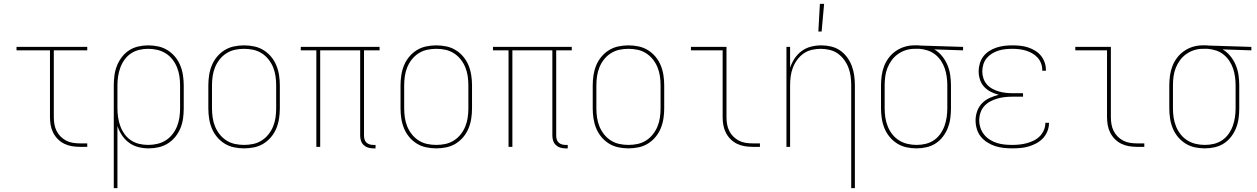

<svg xmlns="http://www.w3.org/2000/svg" viewBox="-20 -764 6540 999"><path d="M395 0Q374 0 353.5 -3.5Q333 -7 314.5 -16Q296 -25 281 -40Q266 -55 256.5 -74Q247 -93 243.5 -113.5Q240 -134 240 -155V-502H66V-520H434V-502H260V-155Q260 -136 263 -118Q266 -100 274 -83.5Q282 -67 295 -54Q308 -41 324 -32.5Q340 -24 358.5 -21Q377 -18 395 -18H434V0Z M572 215V-320Q572 -346 575.5 -372Q579 -398 588.5 -422Q598 -446 614 -467Q630 -488 651.5 -502Q673 -516 699 -522Q725 -528 751 -528Q777 -528 803 -522.5Q829 -517 851.5 -503Q874 -489 891 -468.5Q908 -448 918 -423.5Q928 -399 932 -372.5Q936 -346 936 -320V-200Q936 -174 932.5 -148Q929 -122 919 -97.5Q909 -73 892.5 -52.5Q876 -32 854 -18Q832 -4 806 2Q780 8 754 8Q727 8 700.5 1.5Q674 -5 652 -21Q630 -37 615 -59.5Q600 -82 591 -108V215ZM751 -10Q775 -10 798.5 -15.5Q822 -21 842 -33.5Q862 -46 877 -65Q892 -84 901 -106.5Q910 -129 913.5 -152.5Q917 -176 917 -200V-320Q917 -344 913.5 -367.5Q910 -391 901 -413.5Q892 -436 877 -455Q862 -474 842 -486.5Q822 -499 798.5 -504.5Q775 -510 751 -510Q727 -510 704 -504.5Q681 -499 661.5 -486Q642 -473 628 -453.5Q614 -434 606 -412Q598 -390 594.5 -366.5Q591 -343 591 -320V-200Q591 -177 594.5 -153.5Q598 -130 606 -108Q614 -86 628 -66.5Q642 -47 661.5 -34Q681 -21 704 -15.5Q727 -10 751 -10Z M1250 8Q1224 8 1197.5 2.5Q1171 -3 1148.5 -17Q1126 -31 1109 -51.5Q1092 -72 1082 -96.5Q1072 -121 1068 -147.5Q1064 -174 1064 -200V-320Q1064 -346 1068 -372.5Q1072 -399 1082 -423.5Q1092 -448 1109 -468.5Q1126 -489 1148.5 -503Q1171 -517 1197.5 -522.5Q1224 -528 1250 -528Q1276 -528 1302.5 -522.5Q1329 -517 1351.5 -503Q1374 -489 1391 -468.5Q1408 -448 1418 -423.5Q1428 -399 1432 -372.5Q1436 -346 1436 -320V-200Q1436 -174 1432 -147.5Q1428 -121 1418 -96.5Q1408 -72 1391 -51.5Q1374 -31 1351.5 -17Q1329 -3 1302.5 2.5Q1276 8 1250 8ZM1250 -10Q1274 -10 1297.5 -15Q1321 -20 1341.5 -33Q1362 -46 1377 -65Q1392 -84 1401 -106Q1410 -128 1413.5 -152Q1417 -176 1417 -200V-320Q1417 -344 1413.5 -368Q1410 -392 1401 -414Q1392 -436 1377 -455Q1362 -474 1341.5 -487Q1321 -500 1297.5 -505Q1274 -510 1250 -510Q1226 -510 1202.5 -505Q1179 -500 1158.5 -487Q1138 -474 1123 -455Q1108 -436 1099 -414Q1090 -392 1086.5 -368Q1083 -344 1083 -320V-200Q1083 -176 1086.5 -152Q1090 -128 1099 -106Q1108 -84 1123 -65Q1138 -46 1158.5 -33Q1179 -20 1202.5 -15Q1226 -10 1250 -10Z M1922 8Q1908 8 1895 4Q1882 0 1872 -9.5Q1862 -19 1858 -32Q1854 -45 1854 -58V-502H1646V0H1626V-502H1545V-520H1955V-502H1874V-58Q1874 -49 1876.5 -39.5Q1879 -30 1886 -23Q1893 -16 1902.5 -13Q1912 -10 1922 -10H1934V8Z M2250 8Q2224 8 2197.5 2.5Q2171 -3 2148.5 -17Q2126 -31 2109 -51.5Q2092 -72 2082 -96.5Q2072 -121 2068 -147.5Q2064 -174 2064 -200V-320Q2064 -346 2068 -372.5Q2072 -399 2082 -423.5Q2092 -448 2109 -468.5Q2126 -489 2148.5 -503Q2171 -517 2197.5 -522.5Q2224 -528 2250 -528Q2276 -528 2302.5 -522.5Q2329 -517 2351.5 -503Q2374 -489 2391 -468.5Q2408 -448 2418 -423.5Q2428 -399 2432 -372.5Q2436 -346 2436 -320V-200Q2436 -174 2432 -147.5Q2428 -121 2418 -96.5Q2408 -72 2391 -51.5Q2374 -31 2351.5 -17Q2329 -3 2302.5 2.5Q2276 8 2250 8ZM2250 -10Q2274 -10 2297.5 -15Q2321 -20 2341.5 -33Q2362 -46 2377 -65Q2392 -84 2401 -106Q2410 -128 2413.5 -152Q2417 -176 2417 -200V-320Q2417 -344 2413.5 -368Q2410 -392 2401 -414Q2392 -436 2377 -455Q2362 -474 2341.5 -487Q2321 -500 2297.5 -505Q2274 -510 2250 -510Q2226 -510 2202.5 -505Q2179 -500 2158.5 -487Q2138 -474 2123 -455Q2108 -436 2099 -414Q2090 -392 2086.5 -368Q2083 -344 2083 -320V-200Q2083 -176 2086.5 -152Q2090 -128 2099 -106Q2108 -84 2123 -65Q2138 -46 2158.5 -33Q2179 -20 2202.5 -15Q2226 -10 2250 -10Z M2922 8Q2908 8 2895 4Q2882 0 2872 -9.5Q2862 -19 2858 -32Q2854 -45 2854 -58V-502H2646V0H2626V-502H2545V-520H2955V-502H2874V-58Q2874 -49 2876.5 -39.5Q2879 -30 2886 -23Q2893 -16 2902.5 -13Q2912 -10 2922 -10H2934V8Z M3250 8Q3224 8 3197.5 2.5Q3171 -3 3148.5 -17Q3126 -31 3109 -51.5Q3092 -72 3082 -96.5Q3072 -121 3068 -147.5Q3064 -174 3064 -200V-320Q3064 -346 3068 -372.5Q3072 -399 3082 -423.5Q3092 -448 3109 -468.5Q3126 -489 3148.5 -503Q3171 -517 3197.5 -522.5Q3224 -528 3250 -528Q3276 -528 3302.5 -522.5Q3329 -517 3351.5 -503Q3374 -489 3391 -468.5Q3408 -448 3418 -423.5Q3428 -399 3432 -372.5Q3436 -346 3436 -320V-200Q3436 -174 3432 -147.5Q3428 -121 3418 -96.5Q3408 -72 3391 -51.5Q3374 -31 3351.5 -17Q3329 -3 3302.5 2.5Q3276 8 3250 8ZM3250 -10Q3274 -10 3297.5 -15Q3321 -20 3341.5 -33Q3362 -46 3377 -65Q3392 -84 3401 -106Q3410 -128 3413.5 -152Q3417 -176 3417 -200V-320Q3417 -344 3413.5 -368Q3410 -392 3401 -414Q3392 -436 3377 -455Q3362 -474 3341.5 -487Q3321 -500 3297.5 -505Q3274 -510 3250 -510Q3226 -510 3202.5 -505Q3179 -500 3158.5 -487Q3138 -474 3123 -455Q3108 -436 3099 -414Q3090 -392 3086.5 -368Q3083 -344 3083 -320V-200Q3083 -176 3086.5 -152Q3090 -128 3099 -106Q3108 -84 3123 -65Q3138 -46 3158.5 -33Q3179 -20 3202.5 -15Q3226 -10 3250 -10Z M3895 0Q3874 0 3853.5 -3.5Q3833 -7 3814.5 -16Q3796 -25 3781 -40Q3766 -55 3756.5 -74Q3747 -93 3743.5 -113.5Q3740 -134 3740 -155V-502H3575V-520H3760V-155Q3760 -136 3763 -118Q3766 -100 3774 -83.5Q3782 -67 3795 -54Q3808 -41 3824 -32.5Q3840 -24 3858.5 -21Q3877 -18 3895 -18H3934V0Z M4238 -600 4246 -744H4268L4255 -600ZM4409 215V-320Q4409 -343 4406 -366.5Q4403 -390 4394.5 -412Q4386 -434 4372 -453Q4358 -472 4339 -485.5Q4320 -499 4296.5 -504.5Q4273 -510 4250 -510Q4227 -510 4203.5 -504.5Q4180 -499 4161 -485.5Q4142 -472 4128 -453Q4114 -434 4105.5 -412Q4097 -390 4094 -366.5Q4091 -343 4091 -320V0H4072V-520H4091V-412Q4100 -438 4115 -460.5Q4130 -483 4152 -499Q4174 -515 4200.5 -521.5Q4227 -528 4253 -528Q4279 -528 4304.5 -522Q4330 -516 4351 -501.5Q4372 -487 4387.5 -466Q4403 -445 4412 -421Q4421 -397 4424.5 -371.5Q4428 -346 4428 -320V215Z M4749 8Q4723 8 4697 2.5Q4671 -3 4648.5 -17Q4626 -31 4609 -51.5Q4592 -72 4582 -96.5Q4572 -121 4568 -147.5Q4564 -174 4564 -200V-320Q4564 -345 4567.5 -370.5Q4571 -396 4580 -419.5Q4589 -443 4604.5 -463.5Q4620 -484 4641 -498.5Q4662 -513 4686.5 -520.5Q4711 -528 4737 -528H4750Q4754 -528 4758.5 -528Q4763 -528 4767 -527L4991 -520V-502L4841 -507Q4864 -494 4881.5 -472.5Q4899 -451 4909.5 -426Q4920 -401 4924 -374Q4928 -347 4928 -320V-200Q4928 -174 4924.5 -148Q4921 -122 4911.5 -98Q4902 -74 4886 -53Q4870 -32 4848.5 -18Q4827 -4 4801 2Q4775 8 4749 8ZM4749 -10Q4773 -10 4796 -15.5Q4819 -21 4838.5 -34Q4858 -47 4872 -66.5Q4886 -86 4894 -108Q4902 -130 4905.5 -153.5Q4909 -177 4909 -200V-320Q4909 -342 4906 -364Q4903 -386 4896 -407Q4889 -428 4876.5 -447Q4864 -466 4846.5 -480Q4829 -494 4808 -501Q4787 -508 4764 -510H4738Q4715 -510 4693 -503Q4671 -496 4652 -482.5Q4633 -469 4619.5 -450.5Q4606 -432 4597.5 -410.5Q4589 -389 4586 -366Q4583 -343 4583 -320V-200Q4583 -176 4586.5 -152.5Q4590 -129 4599 -106.5Q4608 -84 4623 -65Q4638 -46 4658 -33.5Q4678 -21 4701.5 -15.5Q4725 -10 4749 -10Z M5247 8Q5225 8 5202 5.5Q5179 3 5157.5 -4Q5136 -11 5116.5 -23.5Q5097 -36 5083 -53.5Q5069 -71 5062.5 -93Q5056 -115 5056 -138Q5056 -162 5064.5 -186Q5073 -210 5090.5 -227.5Q5108 -245 5130.5 -255Q5153 -265 5177 -271Q5156 -276 5136 -286Q5116 -296 5101 -312Q5086 -328 5079 -349.5Q5072 -371 5072 -393Q5072 -413 5078 -433.5Q5084 -454 5096.5 -470.5Q5109 -487 5127 -498.5Q5145 -510 5165 -516.5Q5185 -523 5205.5 -525.5Q5226 -528 5247 -528Q5267 -528 5287.5 -526Q5308 -524 5327 -518Q5346 -512 5364 -501.5Q5382 -491 5395 -475.5Q5408 -460 5415 -440.5Q5422 -421 5422 -401V-396H5403V-400Q5403 -418 5396.5 -435Q5390 -452 5378 -465Q5366 -478 5350 -487Q5334 -496 5317 -501Q5300 -506 5282.5 -508Q5265 -510 5247 -510Q5229 -510 5210.5 -508Q5192 -506 5174.5 -500.5Q5157 -495 5141 -485Q5125 -475 5113.5 -461Q5102 -447 5096.5 -429Q5091 -411 5091 -392Q5091 -374 5097 -356Q5103 -338 5115 -324.5Q5127 -311 5143.5 -302Q5160 -293 5177.5 -288Q5195 -283 5213.5 -281Q5232 -279 5250 -279H5303V-261H5250Q5230 -261 5210 -259Q5190 -257 5170.5 -251.5Q5151 -246 5133 -236.5Q5115 -227 5101.5 -212Q5088 -197 5081.5 -177.5Q5075 -158 5075 -138Q5075 -118 5081.5 -98.5Q5088 -79 5100.5 -63.5Q5113 -48 5130.5 -37Q5148 -26 5167.5 -20Q5187 -14 5207 -12Q5227 -10 5247 -10Q5266 -10 5285 -12Q5304 -14 5322.5 -19Q5341 -24 5358.5 -32.5Q5376 -41 5389.5 -54.5Q5403 -68 5411 -86Q5419 -104 5419 -123V-125H5438V-123Q5438 -101 5429.5 -80.5Q5421 -60 5406.5 -44.5Q5392 -29 5372.5 -18.5Q5353 -8 5332.5 -2Q5312 4 5290.5 6Q5269 8 5247 8Z M5895 0Q5874 0 5853.5 -3.5Q5833 -7 5814.5 -16Q5796 -25 5781 -40Q5766 -55 5756.5 -74Q5747 -93 5743.5 -113.5Q5740 -134 5740 -155V-502H5575V-520H5760V-155Q5760 -136 5763 -118Q5766 -100 5774 -83.5Q5782 -67 5795 -54Q5808 -41 5824 -32.5Q5840 -24 5858.5 -21Q5877 -18 5895 -18H5934V0Z M6249 8Q6223 8 6197 2.5Q6171 -3 6148.5 -17Q6126 -31 6109 -51.5Q6092 -72 6082 -96.5Q6072 -121 6068 -147.5Q6064 -174 6064 -200V-320Q6064 -345 6067.5 -370.5Q6071 -396 6080 -419.5Q6089 -443 6104.5 -463.5Q6120 -484 6141 -498.5Q6162 -513 6186.5 -520.5Q6211 -528 6237 -528H6250Q6254 -528 6258.5 -528Q6263 -528 6267 -527L6491 -520V-502L6341 -507Q6364 -494 6381.5 -472.5Q6399 -451 6409.5 -426Q6420 -401 6424 -374Q6428 -347 6428 -320V-200Q6428 -174 6424.5 -148Q6421 -122 6411.5 -98Q6402 -74 6386 -53Q6370 -32 6348.5 -18Q6327 -4 6301 2Q6275 8 6249 8ZM6249 -10Q6273 -10 6296 -15.5Q6319 -21 6338.5 -34Q6358 -47 6372 -66.5Q6386 -86 6394 -108Q6402 -130 6405.5 -153.5Q6409 -177 6409 -200V-320Q6409 -342 6406 -364Q6403 -386 6396 -407Q6389 -428 6376.5 -447Q6364 -466 6346.5 -480Q6329 -494 6308 -501Q6287 -508 6264 -510H6238Q6215 -510 6193 -503Q6171 -496 6152 -482.5Q6133 -469 6119.5 -450.5Q6106 -432 6097.5 -410.5Q6089 -389 6086 -366Q6083 -343 6083 -320V-200Q6083 -176 6086.5 -152.5Q6090 -129 6099 -106.5Q6108 -84 6123 -65Q6138 -46 6158 -33.5Q6178 -21 6201.5 -15.5Q6225 -10 6249 -10Z"/></svg>

Font: Iosevka SS18 Thin
Style: Regular
Weight: 100
Monospace: yes
Designer: Belleve Invis
Foundry: Belleve Invis
Version: Version 25.1.1; ttfautohint (v1.8.4)